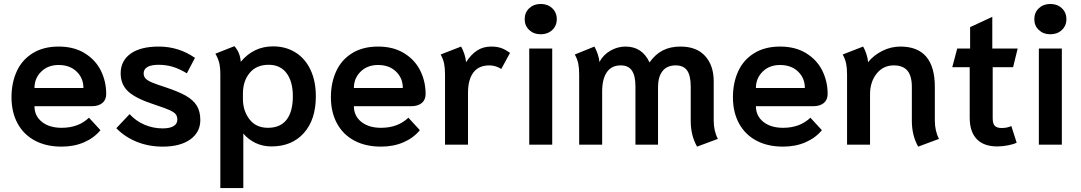

<svg xmlns="http://www.w3.org/2000/svg" viewBox="-20 -730 5455 969"><path d="M38 -239Q38 -312 64.5 -370Q91 -428 145 -461.5Q199 -495 276 -495Q353 -495 407.5 -461.5Q462 -428 489 -373.5Q516 -319 516 -256Q516 -226 496.5 -210Q477 -194 443 -194H154Q154 -145 191.5 -115Q229 -85 291 -85Q376 -85 429 -136L487 -73Q455 -34 404.5 -12Q354 10 291 10Q213 10 156 -20.5Q99 -51 68.5 -107.5Q38 -164 38 -239ZM401 -286Q401 -336 366.5 -369Q332 -402 276 -402Q222 -402 188 -368.5Q154 -335 154 -286Z M567 -83 634 -154Q666 -119 709.5 -100.5Q753 -82 801 -82Q837 -82 856 -93.5Q875 -105 875 -126Q875 -142 867.5 -152.5Q860 -163 837.5 -173.5Q815 -184 766 -200Q669 -231 629 -266.5Q589 -302 589 -360Q589 -423 639 -459Q689 -495 781 -495Q882 -495 964 -438L923 -360Q883 -384 850 -393.5Q817 -403 780 -403Q742 -403 723.5 -391.5Q705 -380 705 -360Q705 -344 715 -333.5Q725 -323 746.5 -314Q768 -305 814 -290Q881 -268 918.5 -246.5Q956 -225 973.5 -196Q991 -167 991 -124Q991 -63 940.5 -26.5Q890 10 801 10Q731 10 671 -14Q611 -38 567 -83Z M1092 -353Q1092 -391 1086 -414Q1080 -437 1067 -459L1163 -497Q1192 -465 1195 -418Q1260 -496 1358 -496Q1422 -496 1471 -465.5Q1520 -435 1547 -378Q1574 -321 1574 -244Q1574 -126 1513.5 -58.5Q1453 9 1350 9Q1306 9 1269.5 -8.5Q1233 -26 1208 -56V219H1092ZM1458 -244Q1458 -318 1426.5 -360.5Q1395 -403 1336 -403Q1274 -403 1240 -362Q1206 -321 1206 -257V-231Q1206 -171 1239 -128Q1272 -85 1332 -85Q1395 -85 1426.5 -126Q1458 -167 1458 -244Z M1650 -239Q1650 -312 1676.5 -370Q1703 -428 1757 -461.5Q1811 -495 1888 -495Q1965 -495 2019.5 -461.5Q2074 -428 2101 -373.5Q2128 -319 2128 -256Q2128 -226 2108.5 -210Q2089 -194 2055 -194H1766Q1766 -145 1803.5 -115Q1841 -85 1903 -85Q1988 -85 2041 -136L2099 -73Q2067 -34 2016.5 -12Q1966 10 1903 10Q1825 10 1768 -20.5Q1711 -51 1680.5 -107.5Q1650 -164 1650 -239ZM2013 -286Q2013 -336 1978.5 -369Q1944 -402 1888 -402Q1834 -402 1800 -368.5Q1766 -335 1766 -286Z M2226 -354Q2226 -386 2221.5 -408.5Q2217 -431 2204 -455L2307 -495Q2316 -480 2323.5 -457.5Q2331 -435 2332 -416Q2358 -456 2388.5 -475.5Q2419 -495 2459 -495Q2487 -495 2508 -488Q2529 -481 2554 -463L2510 -382Q2481 -400 2450 -400Q2396 -400 2369 -364Q2342 -328 2342 -262V0H2226Z M2628 -633Q2628 -667 2651 -688.5Q2674 -710 2709 -710Q2744 -710 2767 -688.5Q2790 -667 2790 -633Q2790 -600 2767 -578.5Q2744 -557 2709 -557Q2674 -557 2651 -578.5Q2628 -600 2628 -633ZM2651 -485H2767V0H2651Z M3466 -120V-293Q3466 -348 3448 -374Q3430 -400 3390 -400Q3346 -400 3323.5 -371Q3301 -342 3301 -291V0H3187V-294Q3187 -348 3169 -374Q3151 -400 3113 -400Q3066 -400 3042.5 -365.5Q3019 -331 3019 -268V0H2903V-354Q2903 -387 2898.5 -409Q2894 -431 2881 -455L2980 -495Q2989 -479 2996.5 -457.5Q3004 -436 3005 -417Q3025 -454 3061 -474.5Q3097 -495 3137 -495Q3221 -495 3258 -415Q3287 -456 3325 -475.5Q3363 -495 3414 -495Q3496 -495 3539 -447Q3582 -399 3582 -320V-122Q3582 -69 3603 -29L3498 10Q3466 -46 3466 -120Z M3679 -239Q3679 -312 3705.5 -370Q3732 -428 3786 -461.5Q3840 -495 3917 -495Q3994 -495 4048.5 -461.5Q4103 -428 4130 -373.5Q4157 -319 4157 -256Q4157 -226 4137.5 -210Q4118 -194 4084 -194H3795Q3795 -145 3832.5 -115Q3870 -85 3932 -85Q4017 -85 4070 -136L4128 -73Q4096 -34 4045.5 -12Q3995 10 3932 10Q3854 10 3797 -20.5Q3740 -51 3709.5 -107.5Q3679 -164 3679 -239ZM4042 -286Q4042 -336 4007.5 -369Q3973 -402 3917 -402Q3863 -402 3829 -368.5Q3795 -335 3795 -286Z M4582 -120V-291Q4582 -347 4559.5 -373.5Q4537 -400 4491 -400Q4437 -400 4404 -358Q4371 -316 4371 -255V0H4255V-354Q4255 -386 4250.5 -408.5Q4246 -431 4233 -455L4336 -495Q4345 -480 4352.5 -457.5Q4360 -435 4361 -416Q4389 -451 4432.5 -473Q4476 -495 4524 -495Q4698 -495 4698 -291V-122Q4698 -69 4719 -29L4614 10Q4582 -46 4582 -120Z M4874 -136V-391H4786L4811 -485H4876V-593L4988 -645V-485H5116L5093 -391H4990V-133Q4990 -106 5000.5 -95Q5011 -84 5035 -84Q5064 -84 5084 -94L5111 -10Q5096 -2 5067.5 3.5Q5039 9 5013 9Q4945 9 4909.5 -28Q4874 -65 4874 -136Z M5200 -633Q5200 -667 5223 -688.5Q5246 -710 5281 -710Q5316 -710 5339 -688.5Q5362 -667 5362 -633Q5362 -600 5339 -578.5Q5316 -557 5281 -557Q5246 -557 5223 -578.5Q5200 -600 5200 -633ZM5223 -485H5339V0H5223Z"/></svg>

Font: Niramit SemiBold
Style: Regular
Weight: 600
Designer: Katatrad Aksorn Co.,Ltd.
Foundry: Cadson Demak Co.,Ltd.
Version: Version 1.001; ttfautohint (v1.6)